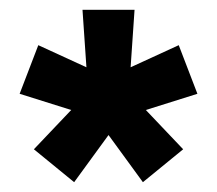

<svg xmlns="http://www.w3.org/2000/svg" viewBox="-20 -728 442 391"><path d="M148 -708 156 -591 58 -636 20 -537 125 -504 49 -424 131 -357 201 -453 271 -357 353 -424 277 -504 382 -537 344 -636 246 -591 254 -708Z"/></svg>

Font: Jakob Semi-Condensed
Style: Regular
Weight: 400
Width: 4
Designer: Alan Madić
Foundry: X Cicéro
Version: Version 1.000;Glyphs 3.1.2 (3151)